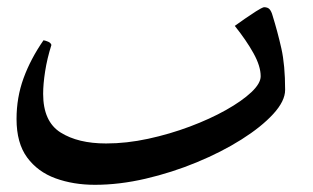

<svg xmlns="http://www.w3.org/2000/svg" viewBox="-20 -290 870 534"><path d="M244 224Q184 224 134.5 206Q85 188 55.5 148Q26 108 26 41Q26 -19 45.5 -72.5Q65 -126 101 -178Q107 -177 114 -174Q121 -171 123 -165Q111 -127 105.5 -91.5Q100 -56 100 -29Q100 48 148.5 78.5Q197 109 275 109Q332 109 392 96Q452 83 508 62Q564 41 608.5 16Q653 -9 679 -33.5Q705 -58 705 -78Q705 -106 685 -142Q665 -178 633 -218Q644 -226 660.5 -237.5Q677 -249 692 -258.5Q707 -268 714 -270Q725 -270 730 -264Q735 -258 738 -247Q752 -202 762.5 -155.5Q773 -109 773 -40Q773 -9 740 27Q707 63 651.5 98Q596 133 527 161.5Q458 190 385 207Q312 224 244 224Z"/></svg>

Font: Ruwudu Medium
Style: Regular
Weight: 500
Designer: Becca Hirsbrunner Spalinger
Foundry: SIL International
Version: Version 3.000